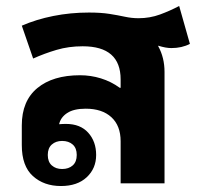

<svg xmlns="http://www.w3.org/2000/svg" viewBox="-20 -614 684 643"><path d="M184 9Q127 9 90 -24.5Q53 -58 53 -128V-194Q53 -276 105 -319Q157 -362 248 -362Q284 -362 318 -351.5Q352 -341 381 -320H384V-348Q384 -459 257 -459Q210 -459 169.5 -447Q129 -435 91 -418L53 -528Q101 -549 158.5 -560.5Q216 -572 278 -572Q318 -572 346.5 -567.5Q375 -563 398 -558Q421 -553 444 -553Q482 -553 516 -565.5Q550 -578 580 -594L616 -467Q589 -453 554 -453Q535 -453 510 -461V-459Q531 -421 531 -373V0H384V-141Q384 -193 353 -221.5Q322 -250 267 -250Q227 -250 205 -235.5Q183 -221 178 -198Q189 -199 201 -199Q249 -199 275.5 -169.5Q302 -140 302 -95Q302 -50 270.5 -20.5Q239 9 184 9ZM188 -48Q210 -48 223.5 -60Q237 -72 237 -95Q237 -118 223.5 -130Q210 -142 188 -142Q167 -142 153.5 -130Q140 -118 140 -95Q140 -72 153.5 -60Q167 -48 188 -48Z"/></svg>

Font: Noto Sans Thai Looped
Style: Bold
Weight: 700
Designer: Sasikarn Vongin, Ben Mitchell
Foundry: The Fontpad Ltd
Version: Version 1.001; ttfautohint (v1.8.4.7-5d5b)